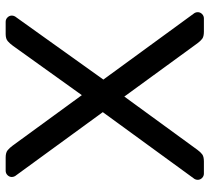

<svg xmlns="http://www.w3.org/2000/svg" viewBox="-51 -689 740 678"><g transform="rotate(-90 319.0 -350.0)"><path d="M129 -23Q121 -12 113 -6Q105 0 88 0H45Q36 0 29.5 -6.5Q23 -13 23 -22Q23 -28 26 -33L262 -357L36 -667Q33 -673 33 -678Q33 -687 39.5 -693.5Q46 -700 55 -700H102Q119 -700 127.5 -693Q136 -686 144 -675L322 -431L496 -674Q504 -685 512.5 -692.5Q521 -700 538 -700H581Q590 -700 596.5 -693.5Q603 -687 603 -678Q603 -673 600 -667L377 -355L612 -33Q615 -28 615 -22Q615 -13 608.5 -6.5Q602 0 593 0H546Q529 0 521 -6Q513 -12 505 -23L317 -281Z"/></g></svg>

Font: Contemporary
Style: Regular
Weight: 400
Designer: Victor Tran
Foundry: Victor Tran
Version: Version 1.100